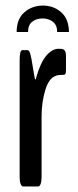

<svg xmlns="http://www.w3.org/2000/svg" viewBox="-20 -672 282 692"><path d="M40 -556.6Q40 -603.5 67.9 -627.7Q95.7 -651.9 134.8 -651.9Q173.3 -651.9 200.7 -627.7Q228 -603.5 228.5 -556.6H186Q186 -581.5 170.7 -593.5Q155.3 -605.5 133.3 -605.5Q111.3 -605.5 96.2 -593.8Q81.1 -582 81.1 -556.6ZM63 0Q57.6 0 54.2 -9.3Q50.8 -18.6 50.8 -33.7V-453.6Q50.8 -491.2 60.1 -491.2H78.6Q84 -491.2 86.9 -484.1Q89.8 -477.1 93.3 -460L104.5 -393.6Q105.5 -386.2 107.9 -386.2Q109.9 -386.2 110.8 -393.6Q125.5 -445.3 146 -470.2Q166.5 -495.1 188.5 -496.1H196.3Q209 -496.1 213.4 -489.7Q217.8 -483.4 217.8 -469.7V-420.9Q217.8 -409.2 215.8 -405.8Q213.9 -402.3 209 -402.3Q190.4 -402.3 183.1 -399.4Q156.2 -391.6 143.1 -347.2Q129.9 -302.7 129.9 -253.4V-33.7Q129.9 -18.6 126.5 -9.3Q123 0 117.7 0Z"/></svg>

Font: BenchNine
Style: Bold
Weight: 700
Version: Version 1 ; ttfautohint (v0.92.18-e454-dirty) -l 8 -r 50 -G 